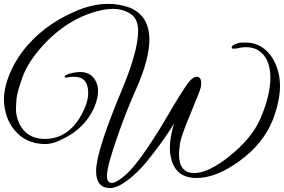

<svg xmlns="http://www.w3.org/2000/svg" viewBox="-37 -829 1439 973"><path d="M870 -47C870 -59 872 -77 875 -100C878 -124 895 -173 926 -247C957 -322 974 -364 977 -375C985 -396 987 -429 970 -438C967 -439 963 -440 960 -440C946 -440 929 -427 910 -400C891 -373 858 -321 812 -242C766 -163 722 -94 679 -35C636 24 597 65 561 86C549 94 539 98 530 98C513 98 505 86 505 62C505 28 525 -45 565 -157C593 -236 622 -309 653 -378C698 -479 720 -563 720 -628C720 -707 688 -761 624 -789C553 -816 466 -819 365 -780C268 -741 179 -686 104 -601C29 -516 -17 -409 -17 -324C-17 -313 -16 -303 -15 -293C-8 -242 10 -201 37 -169C76 -122 128 -99 193 -99C213 -99 235 -104 258 -114C346 -151 407 -208 441 -286C466 -346 465 -391 445 -424C429 -451 404 -464 369 -464C352 -464 334 -461 317 -456C300 -451 291 -446 290 -441C289 -436 295 -435 307 -437C319 -439 329 -440 337 -440C386 -440 410 -413 410 -358C410 -325 398 -287 375 -246C330 -165 268 -125 191 -125C144 -125 108 -140 82 -170C54 -203 44 -246 44 -275C44 -290 45 -309 47 -332C50 -355 60 -391 77 -438C94 -486 126 -536 171 -588C262 -691 367 -755 485 -779C502 -782 518 -784 533 -784C568 -784 599 -776 624 -759C650 -743 663 -714 663 -671C663 -605 636 -506 581 -374C494 -167 450 -29 450 38C450 95 474 124 521 124C545 124 574 111 609 85C642 60 674 29 705 -8C762 -78 809 -143 845 -203C817 -111 822 -56 831 -23C847 41 890 73 959 73C1026 73 1099 44 1178 -14C1258 -72 1314 -142 1347 -225C1370 -288 1382 -344 1382 -393C1382 -408 1381 -422 1379 -436C1360 -552 1289 -613 1213 -613H1183C1177 -613 1168 -610 1155 -605C1143 -600 1137 -594 1137 -588C1137 -580 1152 -580 1184 -588C1193 -589 1202 -590 1211 -590C1320 -590 1383 -463 1284 -231C1255 -163 1202 -98 1125 -37C1054 20 995 48 947 48C896 48 870 16 870 -47Z"/></svg>

Font: VL Great Vibes
Style: Regular
Weight: 400
Designer: Robert E. Leuschke
Foundry: Robert E. Leuschke
Version: Version 1.001